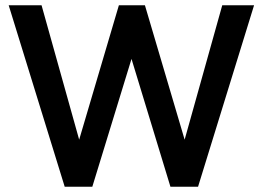

<svg xmlns="http://www.w3.org/2000/svg" viewBox="-20 -710 999 730"><path d="M13 -690H138L281 -179L432 -690H531L682 -179L825 -690H946L733 0H628L480 -486L331 0H226Z"/></svg>

Font: Radio Canada Medium
Style: Regular
Weight: 500
Designer: Charles Daoud, Etienne Aubert Bonn, Alexandre Saumier Demers, Jacques Le Bailly
Foundry: Radio-Canada
Version: Version 2.104; ttfautohint (v1.8.4.7-5d5b);gftools[0.9.28.de